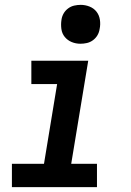

<svg xmlns="http://www.w3.org/2000/svg" viewBox="-20 -770 540 790"><path d="M29 0V-96H161L215 -424H109V-520H343L273 -96H379V0ZM311 -590Q292 -590 275 -597Q258 -604 246.5 -618Q235 -632 232.5 -651Q230 -670 233 -689Q235 -703 242 -715Q249 -727 260.5 -735.5Q272 -744 285.5 -747Q299 -750 312 -750Q331 -750 348.5 -743Q366 -736 377 -722Q388 -708 391 -689Q394 -670 390 -651Q388 -637 381 -625Q374 -613 362.5 -604.5Q351 -596 337.5 -593Q324 -590 311 -590Z"/></svg>

Font: Iosevka SS18
Style: Bold Italic
Weight: 700
Italic angle: -9°
Monospace: yes
Designer: Belleve Invis
Foundry: Belleve Invis
Version: Version 25.1.1; ttfautohint (v1.8.4)